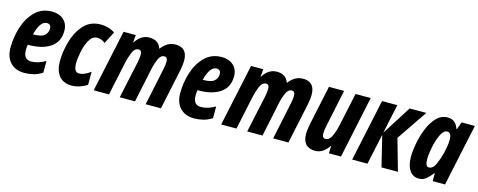

<svg xmlns="http://www.w3.org/2000/svg" viewBox="-30 -1093 4078 1638"><g transform="rotate(15 2009.5 -274.0)"><path d="M345 -34V-137Q278 -99 219 -99Q151 -99 151 -183Q151 -207 155 -230H164Q283 -230 354.5 -278.5Q426 -327 426 -424Q426 -486 386.5 -521.5Q347 -557 284 -557Q194 -557 135 -498.5Q76 -440 47.5 -351Q19 -262 19 -169Q19 -85 64 -37.5Q109 10 187 10Q228 10 267 0.5Q306 -9 345 -34ZM265 -451Q303 -451 303 -411Q303 -375 276.5 -351Q250 -327 178 -327H175Q207 -451 265 -451Z M741 -33V-148Q684 -106 640 -106Q594 -106 594 -184Q594 -225 606 -286Q618 -347 644.5 -394Q671 -441 715 -441Q751 -441 784 -414L839 -521Q785 -558 714 -558Q620 -558 563 -493.5Q506 -429 481 -337.5Q456 -246 456 -164Q456 -83 494.5 -36.5Q533 10 605 10Q643 10 680 -3Q717 -16 741 -33Z M934 0 996 -292Q1006 -341 1025.5 -388.5Q1045 -436 1080 -436Q1108 -436 1108 -396Q1108 -384 1105.5 -365Q1103 -346 1099 -326L1029 0H1164L1229 -310Q1238 -352 1256.5 -394Q1275 -436 1307 -436Q1336 -436 1336 -395Q1336 -369 1326 -323L1258 0H1393L1469 -359Q1479 -409 1479 -442Q1479 -558 1375 -558Q1301 -558 1250 -489H1247Q1224 -558 1143 -558Q1070 -558 1022 -483H1018L1024 -548H916L799 0Z M1844 -34V-137Q1777 -99 1718 -99Q1650 -99 1650 -183Q1650 -207 1654 -230H1663Q1782 -230 1853.5 -278.5Q1925 -327 1925 -424Q1925 -486 1885.5 -521.5Q1846 -557 1783 -557Q1693 -557 1634 -498.5Q1575 -440 1546.5 -351Q1518 -262 1518 -169Q1518 -85 1563 -37.5Q1608 10 1686 10Q1727 10 1766 0.5Q1805 -9 1844 -34ZM1764 -451Q1802 -451 1802 -411Q1802 -375 1775.5 -351Q1749 -327 1677 -327H1674Q1706 -451 1764 -451Z M2060 0 2122 -292Q2132 -341 2151.5 -388.5Q2171 -436 2206 -436Q2234 -436 2234 -396Q2234 -384 2231.5 -365Q2229 -346 2225 -326L2155 0H2290L2355 -310Q2364 -352 2382.5 -394Q2401 -436 2433 -436Q2462 -436 2462 -395Q2462 -369 2452 -323L2384 0H2519L2595 -359Q2605 -409 2605 -442Q2605 -558 2501 -558Q2427 -558 2376 -489H2373Q2350 -558 2269 -558Q2196 -558 2148 -483H2144L2150 -548H2042L1925 0Z M2876 -65H2879L2876 0H2983L3099 -548H2965L2904 -263Q2890 -196 2869 -153.5Q2848 -111 2816 -111Q2786 -111 2786 -150Q2786 -182 2797 -230L2864 -548H2730L2655 -195Q2651 -173 2648 -151Q2645 -129 2645 -112Q2645 10 2757 10Q2825 10 2876 -65Z M3217 0 3275 -270 3341 0H3486L3407 -279L3590 -548H3443L3279 -290L3334 -548H3199L3082 0Z M3699 -170Q3699 -213 3712 -277Q3725 -341 3748.5 -391Q3772 -441 3804 -441Q3842 -441 3842 -379Q3842 -358 3838.5 -331Q3835 -304 3824 -257Q3812 -207 3789.5 -155.5Q3767 -104 3730 -104Q3699 -104 3699 -170ZM3789 -69H3793V0H3902L4019 -548H3902L3877 -481H3874Q3849 -558 3778 -558Q3721 -558 3680 -515.5Q3639 -473 3612.5 -408.5Q3586 -344 3573 -274.5Q3560 -205 3560 -151Q3560 -76 3590 -33Q3620 10 3672 10Q3710 10 3736.5 -12.5Q3763 -35 3789 -69Z"/></g></svg>

Font: Noto Sans UI Condensed ExtraBold
Style: Italic
Weight: 800
Width: 3
Designer: Monotype Design Team
Foundry: Monotype Imaging Inc.
Version: 1.001